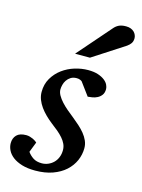

<svg xmlns="http://www.w3.org/2000/svg" viewBox="-122 -798 649 877"><g transform="rotate(15 203.0 -360.0)"><path d="M349.1 -431.2Q349.1 -413.6 341.3 -403.1Q333.5 -392.6 322.3 -386.7Q311 -380.9 298.6 -378.7Q286.1 -376.5 276.9 -376L231.9 -437Q229 -439.5 222.7 -442.1Q216.3 -444.8 207 -444.8Q190.4 -444.8 179.2 -437.7Q168 -430.7 160.9 -420.2Q153.8 -409.7 150.9 -397.7Q147.9 -385.7 147.9 -376Q147.9 -362.3 155.8 -348.4Q163.6 -334.5 176.3 -320.6Q189 -306.6 204.8 -293.2Q220.7 -279.8 236.8 -267.1Q253.4 -253.9 268.8 -240Q284.2 -226.1 296.4 -211.2Q308.6 -196.3 315.9 -179.7Q323.2 -163.1 323.2 -145Q323.2 -114.3 310.8 -85.9Q298.3 -57.6 274.2 -35.6Q250 -13.7 214.1 -0.7Q178.2 12.2 131.8 12.2Q95.7 12.2 69.3 4.2Q43 -3.9 25.9 -16.8Q8.8 -29.8 0.5 -46.4Q-7.8 -63 -7.8 -80.1Q-7.8 -104 6.6 -118.9Q21 -133.8 51.8 -133.8Q61 -133.8 69.3 -131.3Q77.6 -128.9 84.5 -125.7Q91.3 -122.6 96.4 -118.9Q101.6 -115.2 104 -112.8L85 -64Q95.7 -48.8 111.6 -38.3Q127.4 -27.8 152.8 -27.8Q168 -27.8 182.1 -33.7Q196.3 -39.6 207.3 -50.3Q218.3 -61 224.6 -76.4Q231 -91.8 231 -110.8Q231 -126 224.9 -139.4Q218.8 -152.8 207.8 -165.5Q196.8 -178.2 181.9 -190.7Q167 -203.1 148.9 -216.8Q133.3 -229 118.9 -243.2Q104.5 -257.3 93 -273.2Q81.5 -289.1 74.7 -306.6Q67.9 -324.2 67.9 -342.8Q67.9 -379.4 84.5 -407.7Q101.1 -436 127.2 -455.3Q153.3 -474.6 185.3 -484.4Q217.3 -494.1 248 -494.1Q276.4 -494.1 295.7 -487.5Q314.9 -481 326.9 -471.4Q338.9 -461.9 344 -450.9Q349.1 -439.9 349.1 -431.2ZM414.6 -689Q414.6 -674.8 408.2 -665.3Q401.9 -655.8 390.6 -647.9L240.7 -550.8H170.4L306.6 -707Q311.5 -712.9 316.9 -717.3Q322.3 -721.7 328.9 -725.1Q335.4 -728.5 344 -730.2Q352.5 -731.9 363.8 -731.9Q377 -731.9 386.5 -728Q396 -724.1 402.1 -718Q408.2 -711.9 411.4 -704.1Q414.6 -696.3 414.6 -689Z"/></g></svg>

Font: Charis SIL Afr
Style: Italic
Weight: 400
Italic angle: -11°
Foundry: SIL International
Version: Version 5.000